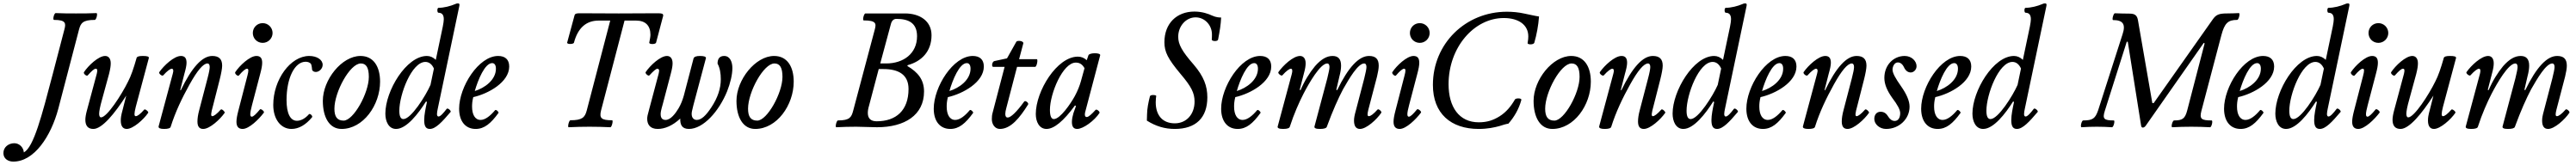

<svg xmlns="http://www.w3.org/2000/svg" viewBox="-215 -745 15120 970"><path d="M-137 205C-14 205 84 56 127 -105L249 -572C259 -609 271 -628 341 -628C351 -628 360 -668 351 -668C311 -666 271 -666 231 -666C192 -666 152 -666 112 -668C102 -668 93 -628 102 -628C171 -628 173 -609 163 -572L95 -311C30 -63 -17 120 -75 151C-77 122 -101 97 -131 97C-164 97 -195 119 -195 155C-195 189 -166 205 -137 205Z M333 13C384 13 458 -77 526 -183L505 -100C495 -64 494 -51 494 -36C494 -6 505 13 529 13C566 13 628 -42 655 -82C659 -88 637 -106 632 -101C608 -74 592 -62 582 -62C572 -62 572 -77 582 -117L659 -405C659 -413 648 -416 622 -416C600 -416 589 -412 587 -405C570 -345 554 -298 537 -266C499 -188 413 -55 378 -55C371 -55 367 -63 367 -76C367 -90 372 -118 384 -160L425 -310C433 -342 435 -359 435 -373C435 -401 422 -416 402 -416C363 -416 303 -359 278 -321C272 -313 294 -294 300 -302C324 -329 338 -341 347 -341C357 -341 358 -332 353 -311L295 -95C289 -73 286 -54 286 -41C286 -5 302 13 333 13Z M748 13C771 13 785 9 787 0C814 -86 853 -168 898 -249C943 -330 978 -372 1003 -372C1011 -372 1016 -365 1016 -351C1016 -340 1012 -318 1003 -284L955 -100C947 -71 944 -48 944 -31C944 -1 955 13 978 13C1016 13 1077 -43 1104 -82C1107 -87 1087 -107 1081 -101C1057 -74 1040 -62 1031 -62C1021 -62 1023 -79 1035 -122L1075 -279C1083 -311 1089 -342 1089 -359C1089 -398 1070 -416 1031 -416C972 -416 911 -349 846 -214L843 -216L867 -310C875 -338 880 -360 880 -376C880 -404 869 -416 847 -416C807 -416 747 -360 720 -321C715 -313 736 -295 743 -302C767 -329 785 -341 793 -341C802 -341 805 -331 799 -311L716 -2C714 8 725 13 748 13Z M1327 -493C1359 -493 1385 -519 1385 -551C1385 -583 1359 -609 1327 -609C1294 -609 1269 -583 1269 -551C1269 -519 1294 -493 1327 -493ZM1209 13C1247 13 1305 -44 1334 -83C1339 -89 1317 -108 1311 -102C1287 -73 1272 -59 1263 -59C1251 -59 1251 -77 1264 -126L1313 -313C1320 -339 1324 -360 1324 -376C1324 -404 1313 -416 1290 -416C1251 -416 1191 -359 1166 -321C1160 -313 1181 -294 1187 -301C1210 -328 1226 -341 1235 -341C1245 -341 1245 -329 1237 -299L1184 -94C1177 -67 1173 -46 1173 -29C1173 -1 1185 13 1209 13Z M1496 13C1539 13 1580 -11 1617 -56C1622 -63 1604 -81 1598 -73C1577 -49 1552 -35 1528 -35C1489 -35 1467 -78 1467 -157C1467 -287 1515 -382 1579 -382C1593 -382 1604 -377 1610 -370C1613 -365 1616 -351 1617 -334C1621 -326 1629 -322 1639 -322C1658 -322 1679 -341 1679 -364C1679 -394 1645 -416 1600 -416C1490 -416 1389 -277 1389 -128C1389 -45 1433 13 1496 13Z M1790 13C1917 13 2016 -127 2016 -265C2016 -353 1978 -416 1901 -416C1791 -416 1680 -276 1680 -152C1680 -56 1718 13 1790 13ZM1802 -36C1764 -36 1748 -59 1748 -106C1748 -204 1839 -372 1903 -372C1935 -372 1950 -347 1950 -293C1950 -198 1860 -36 1802 -36Z M2110 13C2171 13 2240 -76 2286 -149L2291 -145C2283 -107 2275 -69 2275 -40C2275 -9 2281 13 2308 13C2342 13 2380 -28 2430 -87C2435 -93 2413 -113 2407 -105C2387 -79 2370 -60 2359 -60C2353 -60 2350 -66 2350 -75C2350 -83 2352 -94 2355 -108L2480 -704C2481 -709 2482 -713 2482 -718C2482 -722 2479 -725 2474 -725C2471 -725 2465 -725 2457 -721C2429 -709 2390 -699 2359 -699C2350 -699 2350 -670 2359 -670C2380 -670 2390 -657 2390 -632C2390 -622 2388 -609 2384 -588L2343 -393C2328 -408 2310 -416 2291 -416C2170 -416 2047 -211 2047 -77C2047 -32 2066 13 2110 13ZM2153 -45C2137 -45 2129 -61 2129 -94C2129 -189 2201 -381 2282 -381C2302 -381 2320 -369 2332 -342L2312 -246C2284 -182 2198 -45 2153 -45Z M2577 13C2628 13 2666 -19 2711 -81C2715 -86 2696 -104 2691 -97C2664 -65 2634 -40 2606 -40C2573 -40 2556 -72 2556 -118C2556 -134 2557 -150 2563 -174C2652 -194 2774 -262 2774 -354C2774 -396 2749 -416 2709 -416C2594 -416 2480 -234 2480 -106C2480 -31 2518 13 2577 13ZM2572 -210C2591 -276 2631 -374 2674 -374C2688 -374 2696 -362 2696 -341C2696 -275 2629 -227 2572 -210Z M3123 3C3164 1 3205 0 3245 0C3287 0 3327 1 3368 3C3376 3 3386 -38 3378 -38C3315 -38 3302 -50 3313 -95L3451 -624H3519C3575 -624 3603 -593 3603 -541C3603 -529 3600 -514 3596 -494C3596 -483 3633 -484 3636 -494L3678 -653C3678 -665 3671 -667 3644 -667C3568 -667 3493 -666 3417 -666C3341 -666 3266 -667 3190 -667C3167 -667 3160 -665 3157 -653L3114 -494C3114 -483 3152 -485 3154 -494C3177 -581 3226 -624 3299 -624H3367L3229 -95C3218 -54 3202 -38 3133 -38C3125 -38 3115 3 3123 3Z M3646 13C3687 13 3733 -6 3778 -48C3777 -13 3787 13 3829 13C3913 13 4005 -90 4053 -208C4072 -256 4084 -306 4084 -345C4084 -379 4071 -416 4036 -416C4010 -416 3997 -401 3997 -371C4011 -345 4016 -314 4016 -279C4016 -226 3999 -172 3960 -113C3929 -66 3902 -40 3875 -40C3858 -40 3845 -52 3845 -75C3845 -83 3846 -92 3855 -126L3929 -404C3929 -412 3917 -416 3894 -416C3871 -416 3859 -411 3856 -401L3799 -183C3791 -155 3782 -132 3768 -108C3750 -78 3722 -40 3692 -40C3672 -40 3663 -52 3663 -74C3663 -84 3664 -93 3676 -135L3722 -310C3730 -340 3733 -358 3733 -373C3733 -401 3720 -416 3700 -416C3661 -416 3601 -360 3575 -321C3570 -314 3591 -295 3597 -302C3621 -328 3636 -341 3644 -341C3650 -341 3654 -336 3654 -330C3654 -323 3652 -317 3651 -311L3597 -108C3586 -69 3584 -58 3584 -47C3584 -13 3601 13 3646 13Z M4218 13C4345 13 4444 -127 4444 -265C4444 -353 4406 -416 4329 -416C4219 -416 4108 -276 4108 -152C4108 -56 4146 13 4218 13ZM4230 -36C4192 -36 4176 -59 4176 -106C4176 -204 4267 -372 4331 -372C4363 -372 4378 -347 4378 -293C4378 -198 4288 -36 4230 -36Z M4694 3C4733 1 4772 0 4811 0C4852 0 4892 3 4933 3C5095 3 5209 -68 5209 -207C5209 -276 5174 -320 5111 -357L5113 -362C5194 -384 5253 -442 5253 -538C5253 -621 5185 -666 5097 -666H4865C4856 -666 4846 -625 4855 -625C4929 -625 4929 -606 4920 -572L4793 -94C4783 -56 4773 -37 4704 -37C4695 -37 4686 3 4694 3ZM4952 -372 5014 -602C5019 -623 5030 -634 5047 -634C5117 -634 5168 -611 5168 -532C5168 -430 5088 -372 4987 -372ZM4931 -32C4896 -32 4879 -49 4879 -81C4879 -93 4881 -107 4886 -123L4943 -339H4971C5057 -339 5118 -308 5118 -222C5118 -96 5045 -32 4931 -32Z M5363 13C5414 13 5452 -19 5497 -81C5501 -86 5482 -104 5477 -97C5450 -65 5420 -40 5392 -40C5359 -40 5342 -72 5342 -118C5342 -134 5343 -150 5349 -174C5438 -194 5560 -262 5560 -354C5560 -396 5535 -416 5495 -416C5380 -416 5266 -234 5266 -106C5266 -31 5304 13 5363 13ZM5358 -210C5377 -276 5417 -374 5460 -374C5474 -374 5482 -362 5482 -341C5482 -275 5415 -227 5358 -210Z M5654 13C5718 13 5770 -51 5820 -131C5825 -140 5803 -157 5797 -148C5752 -86 5718 -54 5700 -54C5691 -54 5686 -61 5686 -75C5686 -84 5688 -96 5692 -110L5755 -352H5861C5871 -352 5879 -397 5871 -397H5767L5792 -491C5792 -506 5756 -508 5751 -500L5696 -402L5622 -386C5608 -383 5604 -352 5615 -352H5682L5611 -80C5608 -70 5607 -57 5607 -44C5607 -16 5624 13 5654 13Z M5928 13C5972 13 6028 -33 6095 -125L6101 -122L6086 -80C6081 -63 6077 -45 6077 -28C6077 0 6087 13 6108 13C6143 13 6209 -35 6239 -81C6243 -88 6222 -106 6216 -99C6192 -73 6175 -57 6164 -57C6157 -57 6153 -62 6153 -72C6153 -78 6154 -84 6157 -94L6243 -420C6247 -436 6179 -436 6174 -420L6164 -391C6149 -405 6132 -412 6112 -412C5989 -412 5865 -209 5865 -75C5865 -28 5886 13 5928 13ZM5971 -45C5956 -45 5948 -63 5948 -99C5948 -194 6023 -377 6100 -377C6123 -377 6139 -366 6151 -344L6130 -268C6122 -239 6110 -210 6094 -180C6070 -136 6008 -45 5971 -45Z M6681 13C6805 13 6872 -53 6872 -173C6872 -239 6851 -296 6792 -365C6722 -445 6701 -485 6701 -529C6701 -592 6747 -643 6803 -643C6857 -643 6899 -597 6899 -543C6899 -533 6899 -521 6898 -512C6898 -502 6932 -500 6935 -512C6945 -563 6951 -601 6953 -642C6942 -642 6923 -643 6901 -653C6878 -664 6841 -677 6796 -677C6693 -677 6620 -608 6620 -497C6620 -440 6640 -400 6715 -310C6778 -236 6797 -198 6797 -148C6797 -74 6750 -20 6681 -20C6610 -20 6569 -66 6569 -144C6569 -164 6571 -174 6572 -181C6572 -187 6538 -190 6535 -179C6526 -144 6518 -104 6518 -71L6517 -36C6569 -3 6622 13 6681 13Z M7050 13C7101 13 7139 -19 7184 -81C7188 -86 7169 -104 7164 -97C7137 -65 7107 -40 7079 -40C7046 -40 7029 -72 7029 -118C7029 -134 7030 -150 7036 -174C7125 -194 7247 -262 7247 -354C7247 -396 7222 -416 7182 -416C7067 -416 6953 -234 6953 -106C6953 -31 6991 13 7050 13ZM7045 -210C7064 -276 7104 -374 7147 -374C7161 -374 7169 -362 7169 -341C7169 -275 7102 -227 7045 -210Z M7317 13C7342 13 7354 8 7356 0C7381 -77 7411 -144 7436 -193C7469 -257 7535 -372 7576 -372C7584 -372 7589 -365 7589 -351C7589 -340 7584 -317 7576 -284L7501 -2C7498 8 7509 13 7532 13C7556 13 7570 9 7573 1C7609 -97 7641 -168 7669 -221C7705 -284 7756 -372 7793 -372C7801 -372 7806 -365 7806 -351C7806 -340 7801 -316 7793 -284L7745 -100C7735 -64 7733 -51 7733 -36C7733 -6 7743 13 7768 13C7806 13 7867 -43 7893 -82C7898 -89 7876 -108 7871 -101C7847 -74 7830 -62 7820 -62C7810 -62 7811 -75 7817 -100L7868 -295C7874 -321 7878 -342 7878 -359C7878 -398 7860 -416 7821 -416C7761 -416 7699 -349 7634 -215L7629 -217L7647 -295C7654 -321 7657 -342 7657 -359C7657 -398 7640 -416 7607 -416C7573 -416 7540 -397 7504 -356C7472 -317 7443 -271 7419 -215L7414 -217L7438 -310C7447 -342 7449 -359 7449 -373C7449 -401 7436 -416 7416 -416C7376 -416 7316 -360 7289 -321C7284 -314 7306 -296 7312 -302C7336 -329 7354 -341 7362 -341C7371 -341 7373 -330 7368 -311L7285 -2C7282 8 7293 13 7317 13Z M8119 -493C8151 -493 8177 -519 8177 -551C8177 -583 8151 -609 8119 -609C8086 -609 8061 -583 8061 -551C8061 -519 8086 -493 8119 -493ZM8001 13C8039 13 8097 -44 8126 -83C8131 -89 8109 -108 8103 -102C8079 -73 8064 -59 8055 -59C8043 -59 8043 -77 8056 -126L8105 -313C8112 -339 8116 -360 8116 -376C8116 -404 8105 -416 8082 -416C8043 -416 7983 -359 7958 -321C7952 -313 7973 -294 7979 -301C8002 -328 8018 -341 8027 -341C8037 -341 8037 -329 8029 -299L7976 -94C7969 -67 7965 -46 7965 -29C7965 -1 7977 13 8001 13Z M8465 13C8517 13 8558 4 8587 -4C8604 -10 8629 -17 8639 -18C8672 -55 8701 -104 8715 -157C8719 -169 8684 -169 8678 -161C8655 -121 8627 -86 8587 -61C8550 -38 8514 -26 8465 -26C8350 -26 8288 -116 8288 -250C8288 -467 8438 -639 8612 -639C8699 -639 8756 -599 8756 -531C8756 -521 8755 -509 8752 -492C8750 -482 8786 -481 8791 -493C8805 -541 8815 -594 8819 -648C8797 -651 8769 -658 8734 -665C8698 -673 8663 -676 8630 -676C8388 -676 8196 -489 8196 -246C8196 -77 8302 13 8465 13Z M8897 13C9024 13 9123 -127 9123 -265C9123 -353 9085 -416 9008 -416C8898 -416 8787 -276 8787 -152C8787 -56 8825 13 8897 13ZM8909 -36C8871 -36 8855 -59 8855 -106C8855 -204 8946 -372 9010 -372C9042 -372 9057 -347 9057 -293C9057 -198 8967 -36 8909 -36Z M9204 13C9227 13 9241 9 9243 0C9270 -86 9309 -168 9354 -249C9399 -330 9434 -372 9459 -372C9467 -372 9472 -365 9472 -351C9472 -340 9468 -318 9459 -284L9411 -100C9403 -71 9400 -48 9400 -31C9400 -1 9411 13 9434 13C9472 13 9533 -43 9560 -82C9563 -87 9543 -107 9537 -101C9513 -74 9496 -62 9487 -62C9477 -62 9479 -79 9491 -122L9531 -279C9539 -311 9545 -342 9545 -359C9545 -398 9526 -416 9487 -416C9428 -416 9367 -349 9302 -214L9299 -216L9323 -310C9331 -338 9336 -360 9336 -376C9336 -404 9325 -416 9303 -416C9263 -416 9203 -360 9176 -321C9171 -313 9192 -295 9199 -302C9223 -329 9241 -341 9249 -341C9258 -341 9261 -331 9255 -311L9172 -2C9170 8 9181 13 9204 13Z M9666 13C9727 13 9796 -76 9842 -149L9847 -145C9839 -107 9831 -69 9831 -40C9831 -9 9837 13 9864 13C9898 13 9936 -28 9986 -87C9991 -93 9969 -113 9963 -105C9943 -79 9926 -60 9915 -60C9909 -60 9906 -66 9906 -75C9906 -83 9908 -94 9911 -108L10036 -704C10037 -709 10038 -713 10038 -718C10038 -722 10035 -725 10030 -725C10027 -725 10021 -725 10013 -721C9985 -709 9946 -699 9915 -699C9906 -699 9906 -670 9915 -670C9936 -670 9946 -657 9946 -632C9946 -622 9944 -609 9940 -588L9899 -393C9884 -408 9866 -416 9847 -416C9726 -416 9603 -211 9603 -77C9603 -32 9622 13 9666 13ZM9709 -45C9693 -45 9685 -61 9685 -94C9685 -189 9757 -381 9838 -381C9858 -381 9876 -369 9888 -342L9868 -246C9840 -182 9754 -45 9709 -45Z M10133 13C10184 13 10222 -19 10267 -81C10271 -86 10252 -104 10247 -97C10220 -65 10190 -40 10162 -40C10129 -40 10112 -72 10112 -118C10112 -134 10113 -150 10119 -174C10208 -194 10330 -262 10330 -354C10330 -396 10305 -416 10265 -416C10150 -416 10036 -234 10036 -106C10036 -31 10074 13 10133 13ZM10128 -210C10147 -276 10187 -374 10230 -374C10244 -374 10252 -362 10252 -341C10252 -275 10185 -227 10128 -210Z M10400 13C10423 13 10437 9 10439 0C10466 -86 10505 -168 10550 -249C10595 -330 10630 -372 10655 -372C10663 -372 10668 -365 10668 -351C10668 -340 10664 -318 10655 -284L10607 -100C10599 -71 10596 -48 10596 -31C10596 -1 10607 13 10630 13C10668 13 10729 -43 10756 -82C10759 -87 10739 -107 10733 -101C10709 -74 10692 -62 10683 -62C10673 -62 10675 -79 10687 -122L10727 -279C10735 -311 10741 -342 10741 -359C10741 -398 10722 -416 10683 -416C10624 -416 10563 -349 10498 -214L10495 -216L10519 -310C10527 -338 10532 -360 10532 -376C10532 -404 10521 -416 10499 -416C10459 -416 10399 -360 10372 -321C10367 -313 10388 -295 10395 -302C10419 -329 10437 -341 10445 -341C10454 -341 10457 -331 10451 -311L10368 -2C10366 8 10377 13 10400 13Z M10856 13C10932 13 10994 -45 10994 -118C10994 -151 10977 -191 10944 -238C10911 -285 10894 -315 10894 -336C10894 -352 10904 -378 10925 -378C10940 -378 10953 -368 10962 -348C10971 -329 10985 -319 11001 -319C11018 -319 11035 -335 11035 -356C11035 -385 11007 -416 10965 -416C10901 -416 10846 -364 10846 -287C10846 -250 10862 -212 10892 -170C10923 -129 10939 -100 10939 -80C10939 -54 10928 -34 10907 -34C10891 -34 10878 -44 10867 -62C10856 -80 10842 -88 10824 -88C10801 -88 10787 -71 10787 -46C10787 -14 10819 13 10856 13Z M11159 13C11210 13 11248 -19 11293 -81C11297 -86 11278 -104 11273 -97C11246 -65 11216 -40 11188 -40C11155 -40 11138 -72 11138 -118C11138 -134 11139 -150 11145 -174C11234 -194 11356 -262 11356 -354C11356 -396 11331 -416 11291 -416C11176 -416 11062 -234 11062 -106C11062 -31 11100 13 11159 13ZM11154 -210C11173 -276 11213 -374 11256 -374C11270 -374 11278 -362 11278 -341C11278 -275 11211 -227 11154 -210Z M11426 13C11487 13 11556 -76 11602 -149L11607 -145C11599 -107 11591 -69 11591 -40C11591 -9 11597 13 11624 13C11658 13 11696 -28 11746 -87C11751 -93 11729 -113 11723 -105C11703 -79 11686 -60 11675 -60C11669 -60 11666 -66 11666 -75C11666 -83 11668 -94 11671 -108L11796 -704C11797 -709 11798 -713 11798 -718C11798 -722 11795 -725 11790 -725C11787 -725 11781 -725 11773 -721C11745 -709 11706 -699 11675 -699C11666 -699 11666 -670 11675 -670C11696 -670 11706 -657 11706 -632C11706 -622 11704 -609 11700 -588L11659 -393C11644 -408 11626 -416 11607 -416C11486 -416 11363 -211 11363 -77C11363 -32 11382 13 11426 13ZM11469 -45C11453 -45 11445 -61 11445 -94C11445 -189 11517 -381 11598 -381C11618 -381 11636 -369 11648 -342L11628 -246C11600 -182 11514 -45 11469 -45Z M12363 5C12368 5 12375 2 12381 -7L12721 -493L12726 -490L12624 -97C12611 -47 12596 -37 12547 -37C12537 -37 12527 3 12536 3C12573 1 12610 0 12647 0C12684 0 12721 1 12758 3C12767 3 12776 -37 12767 -37C12706 -37 12695 -46 12707 -93L12824 -537C12843 -609 12863 -628 12917 -628C12926 -628 12936 -668 12927 -668C12904 -667 12881 -666 12858 -666C12810 -666 12793 -659 12773 -630L12427 -139H12419L12335 -624C12330 -655 12317 -665 12284 -665C12256 -665 12227 -666 12199 -667C12191 -667 12180 -627 12189 -627C12247 -627 12264 -602 12244 -543L12101 -97C12084 -48 12069 -37 12013 -37C12004 -37 11994 3 12004 3C12033 1 12063 0 12093 0C12122 0 12152 1 12182 3C12192 3 12201 -37 12193 -37C12135 -37 12125 -46 12140 -93L12269 -500L12275 -499L12353 -7C12354 1 12358 5 12363 5Z M12937 13C12988 13 13026 -19 13071 -81C13075 -86 13056 -104 13051 -97C13024 -65 12994 -40 12966 -40C12933 -40 12916 -72 12916 -118C12916 -134 12917 -150 12923 -174C13012 -194 13134 -262 13134 -354C13134 -396 13109 -416 13069 -416C12954 -416 12840 -234 12840 -106C12840 -31 12878 13 12937 13ZM12932 -210C12951 -276 12991 -374 13034 -374C13048 -374 13056 -362 13056 -341C13056 -275 12989 -227 12932 -210Z M13204 13C13265 13 13334 -76 13380 -149L13385 -145C13377 -107 13369 -69 13369 -40C13369 -9 13375 13 13402 13C13436 13 13474 -28 13524 -87C13529 -93 13507 -113 13501 -105C13481 -79 13464 -60 13453 -60C13447 -60 13444 -66 13444 -75C13444 -83 13446 -94 13449 -108L13574 -704C13575 -709 13576 -713 13576 -718C13576 -722 13573 -725 13568 -725C13565 -725 13559 -725 13551 -721C13523 -709 13484 -699 13453 -699C13444 -699 13444 -670 13453 -670C13474 -670 13484 -657 13484 -632C13484 -622 13482 -609 13478 -588L13437 -393C13422 -408 13404 -416 13385 -416C13264 -416 13141 -211 13141 -77C13141 -32 13160 13 13204 13ZM13247 -45C13231 -45 13223 -61 13223 -94C13223 -189 13295 -381 13376 -381C13396 -381 13414 -369 13426 -342L13406 -246C13378 -182 13292 -45 13247 -45Z M13746 -493C13778 -493 13804 -519 13804 -551C13804 -583 13778 -609 13746 -609C13713 -609 13688 -583 13688 -551C13688 -519 13713 -493 13746 -493ZM13628 13C13666 13 13724 -44 13753 -83C13758 -89 13736 -108 13730 -102C13706 -73 13691 -59 13682 -59C13670 -59 13670 -77 13683 -126L13732 -313C13739 -339 13743 -360 13743 -376C13743 -404 13732 -416 13709 -416C13670 -416 13610 -359 13585 -321C13579 -313 13600 -294 13606 -301C13629 -328 13645 -341 13654 -341C13664 -341 13664 -329 13656 -299L13603 -94C13596 -67 13592 -46 13592 -29C13592 -1 13604 13 13628 13Z M13876 13C13927 13 14001 -77 14069 -183L14048 -100C14038 -64 14037 -51 14037 -36C14037 -6 14048 13 14072 13C14109 13 14171 -42 14198 -82C14202 -88 14180 -106 14175 -101C14151 -74 14135 -62 14125 -62C14115 -62 14115 -77 14125 -117L14202 -405C14202 -413 14191 -416 14165 -416C14143 -416 14132 -412 14130 -405C14113 -345 14097 -298 14080 -266C14042 -188 13956 -55 13921 -55C13914 -55 13910 -63 13910 -76C13910 -90 13915 -118 13927 -160L13968 -310C13976 -342 13978 -359 13978 -373C13978 -401 13965 -416 13945 -416C13906 -416 13846 -359 13821 -321C13815 -313 13837 -294 13843 -302C13867 -329 13881 -341 13890 -341C13900 -341 13901 -332 13896 -311L13838 -95C13832 -73 13829 -54 13829 -41C13829 -5 13845 13 13876 13Z M14291 13C14316 13 14328 8 14330 0C14355 -77 14385 -144 14410 -193C14443 -257 14509 -372 14550 -372C14558 -372 14563 -365 14563 -351C14563 -340 14558 -317 14550 -284L14475 -2C14472 8 14483 13 14506 13C14530 13 14544 9 14547 1C14583 -97 14615 -168 14643 -221C14679 -284 14730 -372 14767 -372C14775 -372 14780 -365 14780 -351C14780 -340 14775 -316 14767 -284L14719 -100C14709 -64 14707 -51 14707 -36C14707 -6 14717 13 14742 13C14780 13 14841 -43 14867 -82C14872 -89 14850 -108 14845 -101C14821 -74 14804 -62 14794 -62C14784 -62 14785 -75 14791 -100L14842 -295C14848 -321 14852 -342 14852 -359C14852 -398 14834 -416 14795 -416C14735 -416 14673 -349 14608 -215L14603 -217L14621 -295C14628 -321 14631 -342 14631 -359C14631 -398 14614 -416 14581 -416C14547 -416 14514 -397 14478 -356C14446 -317 14417 -271 14393 -215L14388 -217L14412 -310C14421 -342 14423 -359 14423 -373C14423 -401 14410 -416 14390 -416C14350 -416 14290 -360 14263 -321C14258 -314 14280 -296 14286 -302C14310 -329 14328 -341 14336 -341C14345 -341 14347 -330 14342 -311L14259 -2C14256 8 14267 13 14291 13Z"/></svg>

Font: Junicode Two Beta SemiCondensed Medium
Style: Italic
Weight: 500
Width: 4
Italic angle: -10°
Version: Version 1.063